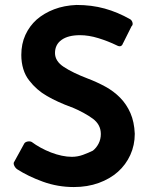

<svg xmlns="http://www.w3.org/2000/svg" viewBox="-20 -747 622 775"><path d="M303 -605Q255 -605 228.5 -586Q202 -567 202 -533Q202 -500 238 -476.5Q274 -453 334 -430Q371 -416 405 -397.5Q439 -379 465 -352.5Q491 -326 506.5 -290.5Q522 -255 524 -207Q524 -161 506 -121.5Q488 -82 456 -53.5Q424 -25 378.5 -8.5Q333 8 278 8Q213 8 153.5 -13.5Q94 -35 49 -64Q41 -70 37 -79.5Q33 -89 38 -95L77 -166Q80 -173 90 -175.5Q100 -178 108 -174Q124 -162 144 -151Q164 -140 186 -131.5Q208 -123 229.5 -118.5Q251 -114 270 -114Q293 -114 315 -122Q337 -130 355 -139Q369 -150 378 -167.5Q387 -185 387 -206Q387 -244 354.5 -268Q322 -292 268 -315L269 -314Q212 -335 169.5 -359.5Q127 -384 98 -422Q82 -442 74 -468.5Q66 -495 66 -525Q66 -570 82.5 -606Q99 -642 128 -668Q158 -694 198.5 -709.5Q239 -725 289 -727Q350 -727 402.5 -712.5Q455 -698 506 -669Q513 -664 515 -655Q517 -646 511 -641L512 -643L477 -573V-574Q471 -553 451 -564Q416 -581 377 -593Q338 -605 303 -605Z"/></svg>

Font: Stadtwerke
Style: Bold
Weight: 700
Designer: Santiago Orozco
Foundry: Typemade
Version: Version 1.003